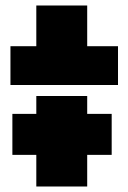

<svg xmlns="http://www.w3.org/2000/svg" viewBox="-20 -678 467 698"><path d="M409 -510V-369H18V-510H112V-658H297V-510ZM297 -264H386V-115H297V0H112V-115H25V-264H112V-329H297Z"/></svg>

Font: Saira Stencil
Style: Regular
Weight: 400
Designer: Hector Gatti with collaboration of the Omnibus-Type team
Foundry: Omnibus-Type
Version: Version 1.003